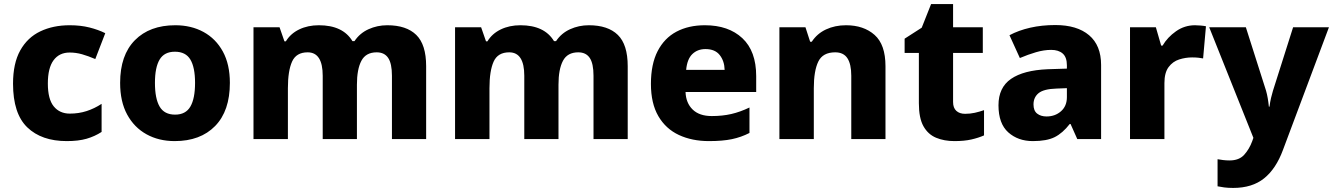

<svg xmlns="http://www.w3.org/2000/svg" viewBox="-20 -683 6547 943"><path d="M308 10Q184 10 114 -57.5Q44 -125 44 -272Q44 -372 79.5 -435.5Q115 -499 178 -529Q241 -559 322 -559Q376 -559 419.5 -548Q463 -537 497 -520L448 -393Q413 -408 383 -416.5Q353 -425 322 -425Q271 -425 243 -387Q215 -349 215 -273Q215 -196 244 -160.5Q273 -125 323 -125Q367 -125 405.5 -137.5Q444 -150 479 -173V-35Q445 -13 405 -1.5Q365 10 308 10Z M1109 -276Q1109 -138 1036.5 -64Q964 10 838 10Q760 10 699.5 -23.5Q639 -57 604.5 -120.5Q570 -184 570 -276Q570 -412 642.5 -485.5Q715 -559 841 -559Q919 -559 979.5 -526Q1040 -493 1074.5 -430Q1109 -367 1109 -276ZM741 -276Q741 -199 764 -159.5Q787 -120 840 -120Q892 -120 915 -159.5Q938 -199 938 -276Q938 -352 915 -390.5Q892 -429 839 -429Q787 -429 764 -390.5Q741 -352 741 -276Z M1882 -559Q1976 -559 2024.5 -511.5Q2073 -464 2073 -358V0H1905V-311Q1905 -371 1886.5 -398.5Q1868 -426 1830 -426Q1777 -426 1755 -384.5Q1733 -343 1733 -267V0H1565V-311Q1565 -426 1491 -426Q1435 -426 1414.5 -380.5Q1394 -335 1394 -250V0H1225V-549H1353L1377 -480H1384Q1407 -518 1449.5 -538.5Q1492 -559 1546 -559Q1664 -559 1711 -481H1721Q1747 -520 1790 -539.5Q1833 -559 1882 -559Z M2872 -559Q2966 -559 3014.5 -511.5Q3063 -464 3063 -358V0H2895V-311Q2895 -371 2876.5 -398.5Q2858 -426 2820 -426Q2767 -426 2745 -384.5Q2723 -343 2723 -267V0H2555V-311Q2555 -426 2481 -426Q2425 -426 2404.5 -380.5Q2384 -335 2384 -250V0H2215V-549H2343L2367 -480H2374Q2397 -518 2439.5 -538.5Q2482 -559 2536 -559Q2654 -559 2701 -481H2711Q2737 -520 2780 -539.5Q2823 -559 2872 -559Z M3442 -559Q3558 -559 3626 -495.5Q3694 -432 3694 -309V-231H3347Q3349 -177 3382 -145Q3415 -113 3476 -113Q3528 -113 3571.5 -123Q3615 -133 3661 -155V-30Q3620 -9 3574.5 0.5Q3529 10 3462 10Q3379 10 3314.5 -20Q3250 -50 3213.5 -112.5Q3177 -175 3177 -271Q3177 -368 3210 -432Q3243 -496 3302.5 -527.5Q3362 -559 3442 -559ZM3445 -442Q3406 -442 3380.5 -417.5Q3355 -393 3350 -340H3539Q3538 -383 3515 -412.5Q3492 -442 3445 -442Z M4135 -559Q4222 -559 4275.5 -511.5Q4329 -464 4329 -358V0H4161V-311Q4161 -368 4142 -397Q4123 -426 4082 -426Q4021 -426 3999 -380.5Q3977 -335 3977 -250V0H3808V-549H3936L3959 -478H3967Q3993 -518 4037 -538.5Q4081 -559 4135 -559Z M4720 -124Q4745 -124 4767.5 -129Q4790 -134 4813 -142V-18Q4786 -6 4751 2Q4716 10 4668 10Q4617 10 4577.5 -6.5Q4538 -23 4515.5 -63Q4493 -103 4493 -176V-423H4423V-493L4507 -547L4553 -663H4661V-549H4807V-423H4661V-182Q4661 -153 4677 -138.5Q4693 -124 4720 -124Z M5163 -560Q5270 -560 5329 -510Q5388 -460 5388 -364V0H5271L5238 -74H5234Q5199 -29 5160 -9.5Q5121 10 5053 10Q4980 10 4932 -33Q4884 -76 4884 -166Q4884 -253 4945.5 -295.5Q5007 -338 5126 -343L5220 -346V-362Q5220 -402 5199.5 -420Q5179 -438 5143 -438Q5107 -438 5068 -426.5Q5029 -415 4989 -398L4938 -510Q4983 -534 5040 -547Q5097 -560 5163 -560ZM5169 -248Q5106 -246 5081 -225.5Q5056 -205 5056 -170Q5056 -139 5074 -125Q5092 -111 5120 -111Q5162 -111 5191 -136.5Q5220 -162 5220 -206V-250Z M5849 -559Q5862 -559 5878 -557.5Q5894 -556 5903 -554L5889 -396Q5880 -398 5866 -399.5Q5852 -401 5835 -401Q5803 -401 5771.5 -391Q5740 -381 5719.5 -353.5Q5699 -326 5699 -275V0H5530V-549H5657L5683 -459H5690Q5714 -500 5756 -529.5Q5798 -559 5849 -559Z M5919 -549H6099L6198 -238Q6203 -221 6206.5 -200.5Q6210 -180 6212 -159H6215Q6218 -182 6222.5 -201.5Q6227 -221 6232 -237L6331 -549H6507L6281 54Q6247 146 6188.5 193Q6130 240 6037 240Q6011 240 5992.5 237.5Q5974 235 5960 232V99Q5971 101 5986.5 103Q6002 105 6019 105Q6066 105 6091 77Q6116 49 6130 11L6136 -6Z"/></svg>

Font: Noto Sans ExtraBold
Style: Regular
Weight: 800
Designer: Monotype Design Team
Foundry: Monotype Imaging Inc.
Version: Version 2.007